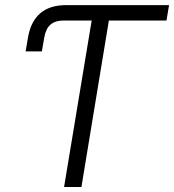

<svg xmlns="http://www.w3.org/2000/svg" viewBox="-20 -748 696 768"><path d="M82.5 -542.5 91.8 -596.7Q102.1 -660.6 140.1 -694.1Q178.2 -727.5 244.6 -727.5H293L282.7 -666H235.4Q200.7 -666 181.6 -649.2Q162.6 -632.3 156.7 -596.2L147.5 -542.5ZM282.2 -666 293 -727.5H656.2L646 -666H415.5L305.7 0H236.3L346.7 -666Z"/></svg>

Font: Inter 16pt Light
Style: Italic
Weight: 300
Italic angle: -9.3988°
Version: Version 4.001;git-66647c0bb